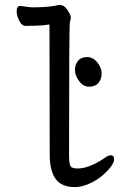

<svg xmlns="http://www.w3.org/2000/svg" viewBox="-20 -740 540 784"><path d="M287 24Q231 24 207 -9.5Q183 -43 183 -110L182 -640Q149 -635 123.5 -635Q98 -635 85 -634Q69 -634 58.5 -655.5Q48 -677 48 -693Q48 -716 63 -716Q101 -710 112 -710Q182 -710 222 -720Q246 -720 261 -690Q269 -678 269 -668Q269 -658 265.5 -651.5Q262 -645 262 -108Q262 -71 268 -61.5Q274 -52 297 -52Q342 -52 403 -92Q421 -106 432 -106Q446 -106 446 -89Q446 -77 432.5 -59Q419 -41 396.5 -22Q374 -3 343 10.5Q312 24 287 24ZM344 -386Q320 -386 303 -409Q286 -432 286 -454Q286 -476 298.5 -491.5Q311 -507 336 -507Q360 -507 377.5 -485Q395 -463 395 -440Q395 -417 382 -401.5Q369 -386 344 -386Z"/></svg>

Font: LXGW WenKai Mono TC
Style: Bold
Weight: 700
Designer: LXGW / Fontworks Inc.
Foundry: LXGW / Fontworks Inc.
Version: Version 1.330